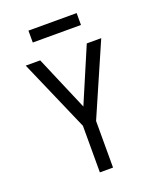

<svg xmlns="http://www.w3.org/2000/svg" viewBox="-165 -1022 930 1123"><g transform="rotate(-20 300.0 -461.0)"><path d="M259 0V-290L65 -735H155L300 -395L445 -735H535L341 -290V0ZM150 -848V-922H450V-848Z"/></g></svg>

Font: Iosevka Meiseki Sans
Style: Regular
Weight: 400
Monospace: yes
Designer: Belleve Invis
Foundry: Belleve Invis
Version: Version 11.2.6; ttfautohint (v1.8.4)